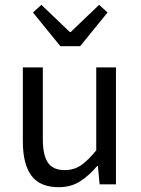

<svg xmlns="http://www.w3.org/2000/svg" viewBox="-20 -766 584 798"><path d="M224 12Q146 12 110.5 -36Q75 -84 75 -178V-486H158V-189Q158 -120 179.5 -89.5Q201 -59 249 -59Q287 -59 316 -78.5Q345 -98 380 -141V-486H462V0H394L387 -76H384Q350 -36 312.5 -12Q275 12 224 12ZM231 -574 117 -714 152 -746 270 -633H274L392 -746L427 -714L313 -574Z"/></svg>

Font: Processing Sans Pro
Style: Regular
Weight: 400
Designer: Paul D. Hunt
Foundry: Adobe Systems Incorporated
Version: Version 2.020;PS 2.000;hotconv 1.0.86;makeotf.lib2.5.63406